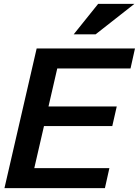

<svg xmlns="http://www.w3.org/2000/svg" viewBox="-20 -970 716 990"><path d="M3 0 169 -720H299L133 0ZM65 0 88 -103H544L521 0ZM138 -320 162 -421H582L559 -320ZM207 -617 231 -720H676L653 -617ZM473 -793H360L486 -950H673Z"/></svg>

Font: Instrument Sans SemiBold
Style: Italic
Weight: 600
Italic angle: -13°
Designer: Rodrigo Fuenzalida
Foundry: fragTYPE
Version: Version 1.000;gftools[0.9.28]